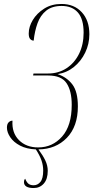

<svg xmlns="http://www.w3.org/2000/svg" viewBox="-20 -744 471 969"><path d="M150 205Q101 205 101 175Q101 172 102 167Q103 162 107 158Q115 177 124.5 184Q134 191 150 191Q170 191 184 174Q198 157 198 117Q198 91 189.5 66Q181 41 161 10Q114 8 81.5 -9Q49 -26 32 -51Q15 -76 15 -100Q15 -118 23.5 -126.5Q32 -135 43 -135Q39 -74 75.5 -37Q112 0 173 0Q245 0 293.5 -55Q342 -110 342 -215Q342 -285 316 -324Q290 -363 223 -363H147L149 -373H222Q275 -373 315.5 -399.5Q356 -426 379 -472.5Q402 -519 402 -579Q402 -648 373 -681Q344 -714 291 -714Q243 -714 213.5 -690.5Q184 -667 169.5 -627Q155 -587 150 -539Q140 -539 132.5 -547Q125 -555 125 -575Q125 -609 145.5 -643Q166 -677 203 -700.5Q240 -724 290 -724Q354 -724 392.5 -682.5Q431 -641 431 -571Q431 -522 410 -478.5Q389 -435 353 -406Q317 -377 271 -370Q318 -354 345.5 -317.5Q373 -281 373 -207Q373 -106 317.5 -48.5Q262 9 174 10Q197 41 209 66.5Q221 92 221 118Q221 160 201 182.5Q181 205 150 205Z"/></svg>

Font: Noto Serif Display ExtraCondensed Thin
Style: Italic
Weight: 100
Width: 2
Italic angle: -12°
Designer: Monotype Design Team
Foundry: Monotype Imaging Inc.
Version: Version 2.009